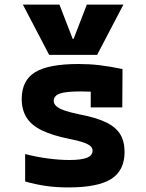

<svg xmlns="http://www.w3.org/2000/svg" viewBox="-20 -810 640 840"><path d="M80 -790H240L298 -640H302L360 -790H520L405 -570H195ZM279 10Q226 10 181 3.5Q136 -3 90 -16V-136Q141 -123 191 -116.5Q241 -110 284 -110Q336 -110 360.5 -120Q385 -130 385 -151Q385 -163 375 -171.5Q365 -180 343 -187.5Q321 -195 285 -202Q210 -217 163.5 -239.5Q117 -262 96 -296Q75 -330 75 -377Q75 -458 133.5 -494Q192 -530 324 -530Q371 -530 414 -525Q457 -520 516 -508L515 -340H377V-480L437 -405Q404 -408 378 -409Q352 -410 332 -410Q268 -410 241.5 -400.5Q215 -391 215 -368Q215 -356 226.5 -345.5Q238 -335 262.5 -326.5Q287 -318 326 -310Q400 -296 443.5 -275Q487 -254 506 -222.5Q525 -191 525 -145Q525 -64 466.5 -27Q408 10 279 10Z"/></svg>

Font: M PLUS Code Latin Expanded
Style: Bold
Weight: 700
Width: 7
Designer: Coji Morishita
Foundry: UNDERFOREST DESIGN
Version: Version 1.002; ttfautohint (v1.8.3)